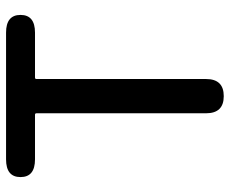

<svg xmlns="http://www.w3.org/2000/svg" viewBox="-84 -694 777 650"><g transform="rotate(-90 305.0 -368.5)"><path d="M305 0Q247 0 247 -60V-634Q247 -639 242 -639H91Q31 -639 31 -688Q31 -737 91 -737H520Q580 -737 580 -688Q580 -639 520 -639H368Q363 -639 363 -634V-60Q363 0 305 0Z"/></g></svg>

Font: Resource Han Rounded TW Medium
Style: Regular
Weight: 500
Designer: Cyano Hao (round all glyphs); Ryoko NISHIZUKA 西塚涼子 (kana, bopomofo & ideographs); Paul D. Hunt (Latin, Greek & Cyrillic)
Foundry: Cyano Hao
Version: 0.990